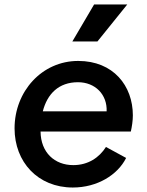

<svg xmlns="http://www.w3.org/2000/svg" viewBox="-20 -825 655 857"><path d="M305 12C414 12 505 -44 543 -120L453 -169C423 -122 374 -88 307 -88C224 -88 162 -144 161 -238H564C569 -260 573 -287 573 -310C573 -442 486 -553 329 -553C167 -553 45 -417 45 -252C45 -102 149 12 305 12ZM171 -328C191 -406 242 -458 328 -458C405 -458 459 -403 456 -328ZM303 -640H415L548 -805H400Z"/></svg>

Font: Mluvka SemiBold
Style: Italic
Weight: 600
Italic angle: -8°
Designer: Modified by Jiří Krblich, Original typeface by Gumpita Rahayu
Foundry: Gumpita Rahayu & Jiří Krblich
Version: Version 2.000;Glyphs 3.1.1 (3134)